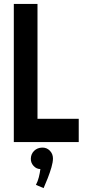

<svg xmlns="http://www.w3.org/2000/svg" viewBox="-20 -720 459 973"><path d="M379 0H50V-700H170V-118H379ZM136.3 83.2Q137.1 59.9 153.1 44.3Q169 28.8 193.2 28Q216.5 27.1 232.5 43.5Q248.4 59.9 248.4 83.2Q248.4 101.3 240.7 128Q232.9 154.8 222.1 182.4Q211.3 210 201 233.3L162.1 216.9Q171.6 198.8 176.8 178.1Q182 157.4 184.6 136.7Q164.7 136.7 150.1 120.7Q135.4 104.7 136.3 83.2Z"/></svg>

Font: Kulim Park
Style: Bold
Weight: 700
Designer: Noponies / Dale Sattler
Foundry: Noponies
Version: Version 1.000; ttfautohint (v1.8.3)